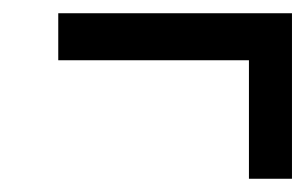

<svg xmlns="http://www.w3.org/2000/svg" viewBox="-20 -413 465 290"><path d="M356 -143H421V-393H68V-322H356Z"/></svg>

Font: Noto Serif Condensed Extra
Style: Italic
Weight: 800
Width: 3
Italic angle: -12°
Designer: Monotype Design Team
Foundry: Monotype Imaging Inc.
Version: Version 1.901